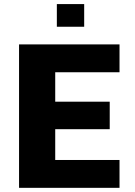

<svg xmlns="http://www.w3.org/2000/svg" viewBox="-20 -901 646 921"><path d="M71.4 0V-688H553.3V-554.4H244.9V-413.2H506.3V-281.3H244.9V-133.6H553.3V0ZM252.7 -772.7V-881.4H383.8V-772.7Z"/></svg>

Font: Saira Thin
Style: Regular
Weight: 100
Designer: Hector Gatti with collaboration of the Omnibus-Type team
Foundry: Omnibus-Type
Version: Version 1.101